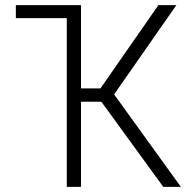

<svg xmlns="http://www.w3.org/2000/svg" viewBox="-20 -731 740 751"><path d="M376.5 -333H296.9V0H241.2V-660.2H42V-710.9H296.9V-385.3H373L599.6 -710.9H669.9L426.3 -361.8L687.5 0H618.7Z"/></svg>

Font: Roboto Condensed Light
Style: Regular
Weight: 300
Designer: Google
Version: Version 2.134; 2016